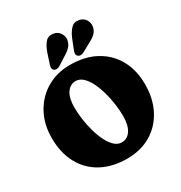

<svg xmlns="http://www.w3.org/2000/svg" viewBox="-215 -1095 1186 1258"><g transform="rotate(-30 378.0 -466.5)"><path d="M363 -710Q474.5 -710 556 -665.5Q637.5 -621 681.8 -541Q726 -461 726 -355Q726 -246 683 -163.8Q640 -81.5 562.8 -35.8Q485.5 10 382.5 10Q271.5 10 190 -34.2Q108.5 -78.5 64.2 -160.2Q20 -242 20 -354Q20 -458 64 -538.2Q108 -618.5 185.2 -664.2Q262.5 -710 363 -710ZM497.5 -247Q497.5 -289.5 490.8 -337.5Q484 -385.5 471 -432Q458 -478.5 439 -516.5Q420 -554.5 395.5 -577.2Q371 -600 341 -600Q300 -600 274.2 -562.2Q248.5 -524.5 248.5 -453Q248.5 -410.5 255.2 -362.5Q262 -314.5 275 -268Q288 -221.5 307 -183.5Q326 -145.5 350.5 -122.8Q375 -100 405 -100Q446.5 -100 472 -137.8Q497.5 -175.5 497.5 -247ZM275.5 -856Q290 -896.5 310.5 -921.2Q331 -946 367 -942Q398.5 -938.5 415.8 -915Q433 -891.5 431 -864Q427 -837.5 411.8 -818Q396.5 -798.5 362.5 -778L299 -737.5Q288 -730.5 275 -729.8Q262 -729 253.5 -737Q245 -746.5 245.8 -757.8Q246.5 -769 251.5 -783ZM463.5 -856Q480.5 -895.5 503 -918.5Q525.5 -941.5 561 -934.5Q592 -929 607.5 -904.5Q623 -880 618.5 -852.5Q613.5 -826 597 -808Q580.5 -790 545 -772L479.5 -736Q468 -729.5 455.2 -730Q442.5 -730.5 434.5 -739Q426.5 -748.5 428 -760Q429.5 -771.5 435 -784.5Z"/></g></svg>

Font: Fraunces 144pt SuperSoft Black
Style: Regular
Weight: 900
Version: Version 1.000;[b76b70a41]